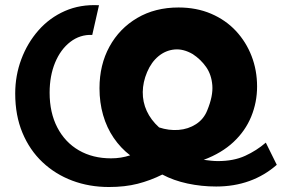

<svg xmlns="http://www.w3.org/2000/svg" viewBox="-20 -742 1162 770"><path d="M1090 -81Q1041 -38 980 -16Q919 6 847 6Q788 6 732 -6Q676 -18 631 -42Q583 -18 532 -5Q481 8 417 8Q338 8 270 -17.5Q202 -43 150.5 -91.5Q99 -140 70 -209.5Q41 -279 41 -367Q41 -439 65.5 -504.5Q90 -570 134.5 -620.5Q179 -671 240.5 -698Q302 -725 377 -721L350 -602Q301 -604 262 -574Q223 -544 201 -491Q179 -438 179 -370Q179 -290 210 -230.5Q241 -171 296.5 -139Q352 -107 425 -107Q446 -107 464.5 -110Q483 -113 502 -119Q464 -148 436 -189Q408 -230 393.5 -280.5Q379 -331 379 -388Q379 -482 419 -555Q459 -628 530.5 -670Q602 -712 696 -712Q768 -712 826.5 -687Q885 -662 926 -618Q967 -574 989 -517Q1011 -460 1011 -395Q1011 -332 987.5 -274.5Q964 -217 916.5 -172.5Q869 -128 797 -101Q812 -99 826.5 -97.5Q841 -96 854 -96Q917 -96 963 -117Q1009 -138 1046 -170ZM618 -231Q657 -218 696 -221Q735 -224 766 -244Q797 -264 811 -299Q835 -357 831.5 -400Q828 -443 806.5 -473.5Q785 -504 753 -525Q715 -547 679.5 -543.5Q644 -540 615.5 -516.5Q587 -493 570 -453Q553 -413 552.5 -373Q552 -333 568.5 -297Q585 -261 618 -231Z"/></svg>

Font: YasnoRaleway
Style: Bold
Weight: 700
Designer: Matt McInerney, Pablo Impallari, Rodrigo Fuenzalida
Foundry: Matt McInerney, Pablo Impallari, Rodrigo Fuenzalida
Version: Version 4.026